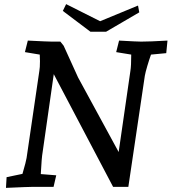

<svg xmlns="http://www.w3.org/2000/svg" viewBox="-20 -907 833 932"><path d="M12 -47 89 -63Q107 -125 109 -140L171 -563Q174 -578 174 -610L173 -642L101 -654L115 -710Q213 -705 232 -705H273L289 -685L359 -531L556 -169L613 -563Q617 -586 617 -642L544 -654L558 -710Q646 -705 665 -705Q706 -705 793 -710L787 -649L713 -642Q704 -617 695 -586.5Q686 -556 683 -539L603 0H529L241 -547L187 -169Q182 -142 178 -62L253 -56L240 0H140Q119 0 9 5ZM466 -804 650 -880 656 -847 495 -753H419L285 -854L301 -887Z"/></svg>

Font: Andada Pro Medium
Style: Italic
Weight: 500
Italic angle: -7°
Designer: Carolina Giovagnoli
Foundry: Huerta Tipografica
Version: Version 3.005; ttfautohint (v1.8.4)